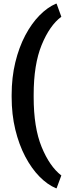

<svg xmlns="http://www.w3.org/2000/svg" viewBox="-20 -807 374 1047"><path d="M285.6 219.7Q238.8 200.2 195.3 156Q151.9 111.8 117.7 46.9Q83.5 -18.1 63.5 -100.3Q43.5 -182.6 43.5 -278.3V-289.1Q43.5 -384.8 63.5 -467Q83.5 -549.3 117.7 -614Q151.9 -678.7 195.3 -722.9Q238.8 -767.1 285.6 -787.1H288.6L314.5 -715.8Q250.5 -668 207 -561.5Q163.6 -455.1 163.6 -290V-277.3Q163.6 -111.8 207 -5.6Q250.5 100.6 314.5 149.9L288.6 219.7Z"/></svg>

Font: Roboto Slab
Style: Bold
Weight: 700
Designer: Google
Version: Version 2.000; ttfautohint (v1.8.1.43-b0c9)